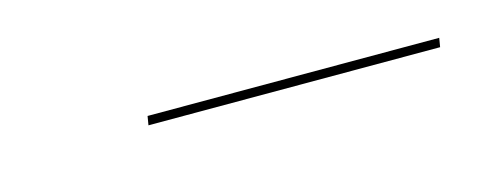

<svg xmlns="http://www.w3.org/2000/svg" viewBox="-21 -684 309 124"><g transform="rotate(-15 134.0 -622.0)"><path d="M267 -619H72L73 -625H268Z"/></g></svg>

Font: Moniqa Black Ita Display
Style: Italic
Weight: 900
Italic angle: -10°
Designer: Rajesh Rajput
Foundry: Rajesh Rajput
Version: Version 1.000